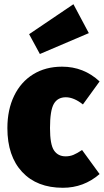

<svg xmlns="http://www.w3.org/2000/svg" viewBox="-20 -870 492 910"><path d="M452 -484 373 -375Q330 -409 292 -409Q253 -409 235 -377.5Q217 -346 217 -263Q217 -185 236 -157Q255 -129 291 -129Q311 -129 328 -136Q345 -143 369 -159L452 -45Q377 20 278 20Q155 20 85 -55Q15 -130 15 -263Q15 -350 47 -416Q79 -482 137.5 -518Q196 -554 274 -554Q377 -554 452 -484ZM328 -850 401 -713 169 -614 118 -708Z"/></svg>

Font: Fira Sans Condensed Black
Style: Regular
Weight: 900
Width: 3
Designer: Carrois Corporate & Edenspiekermann AG
Foundry: Carrois Corporate GbR & Edenspiekermann AG
Version: Version 4.203